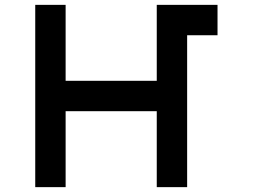

<svg xmlns="http://www.w3.org/2000/svg" viewBox="-20 -770 1040 790"><path d="M875 -750V-625H750V0H625V-312.5H250V0H125V-750H250V-437.5H625V-750Z"/></svg>

Font: Xanmono
Style: Regular
Weight: 400
Designer: GGBotNet
Foundry: GGBotNet
Version: 1.00